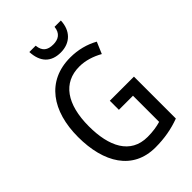

<svg xmlns="http://www.w3.org/2000/svg" viewBox="-269 -1023 1137 1137"><g transform="rotate(-45 300.0 -454.0)"><path d="M469 -918H416C411 -868 380 -849 337 -849C290 -849 263 -868 258 -918H205C209 -831 254 -784 335 -784C415 -784 466 -836 469 -918ZM338 -377V-301H456V-82C425 -73 390 -67 345 -67C201 -67 143 -190 143 -357C143 -543 218 -648 353 -648C404 -648 454 -632 500 -606L531 -679C479 -708 419 -724 353 -724C156 -724 53 -574 53 -358C53 -143 145 10 334 10C409 10 476 -2 540 -26V-377Z"/></g></svg>

Font: Noto Sans Lao UI Cond
Style: Regular
Weight: 400
Width: 3
Designer: Monotype Design Team
Foundry: Monotype Imaging Inc.
Version: Version 2.000